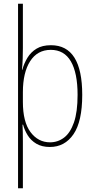

<svg xmlns="http://www.w3.org/2000/svg" viewBox="-20 -873 511 1032"><path d="M422 -363Q422 -220 375 -151.5Q328 -83 248 -83Q205 -83 175.5 -100.5Q146 -118 129 -145.5Q112 -173 104 -203H101Q103 -169 103 -114V139H77V-853H103V-615Q103 -591 102 -558.5Q101 -526 98 -498H100Q109 -532 127.5 -562.5Q146 -593 176.5 -611.5Q207 -630 254 -630Q422 -630 422 -363ZM397 -363Q397 -481 361 -543Q325 -605 253 -605Q181 -605 142 -544Q103 -483 103 -377V-325Q103 -218 144 -163Q185 -108 249 -108Q291 -108 324.5 -133.5Q358 -159 377.5 -215Q397 -271 397 -363Z"/></svg>

Font: Noto Sans Telugu UI Condensed Thin
Style: Regular
Weight: 100
Width: 3
Designer: Jelle Bosma - Monotype Design Team
Foundry: Monotype Imaging Inc.
Version: Version 2.005; ttfautohint (v1.8.4.7-5d5b)